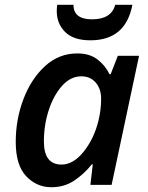

<svg xmlns="http://www.w3.org/2000/svg" viewBox="-20 -775 620 805"><path d="M195 10Q250 10 291.5 -18Q333 -46 365 -86H369L359 0H448L563 -541H474L444 -464H439Q422 -500 389 -525.5Q356 -551 304 -551Q227 -551 169 -498Q111 -445 78.5 -360Q46 -275 46 -180Q46 -82 90 -36Q134 10 195 10ZM238 -85Q164 -85 164 -182Q164 -251 184.5 -313.5Q205 -376 240.5 -415.5Q276 -455 321 -455Q359 -455 381.5 -428.5Q404 -402 404 -361Q404 -315 393 -270Q375 -195 331.5 -140Q288 -85 238 -85ZM359 -606Q507 -606 535 -755H463Q447 -694 366 -694Q288 -694 288 -755H220Q219 -748 218.5 -742Q218 -736 218 -728Q218 -676 253 -641Q288 -606 359 -606Z"/></svg>

Font: Noto Sans UI Medium
Style: Italic
Weight: 500
Italic angle: -12°
Designer: Monotype Design Team
Foundry: Monotype Imaging Inc.
Version: Version 1.901